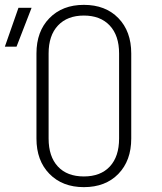

<svg xmlns="http://www.w3.org/2000/svg" viewBox="-45 -760 665 790"><path d="M-25 -568 31 -728H85L23 -568ZM300 10Q212 10 158.5 -44.5Q105 -99 105 -190V-540Q105 -631 158.5 -685.5Q212 -740 300 -740Q389 -740 442 -685.5Q495 -631 495 -540V-190Q495 -99 442 -44.5Q389 10 300 10ZM300 -34Q369 -34 407 -75Q445 -116 445 -190V-540Q445 -614 406.5 -655Q368 -696 300 -696Q232 -696 193.5 -655Q155 -614 155 -540V-190Q155 -116 193 -75Q231 -34 300 -34Z"/></svg>

Font: JetBrains Mono NL Thin
Style: Regular
Weight: 100
Monospace: yes
Designer: Philipp Nurullin, Konstantin Bulenkov
Foundry: JetBrains
Version: Version 2.305; ttfautohint (v1.8.4.7-5d5b)